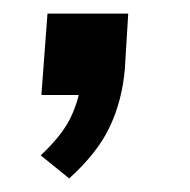

<svg xmlns="http://www.w3.org/2000/svg" viewBox="-20 -140 280 283"><path d="M82 123 40 89Q72 59 84.5 32.5Q97 6 100 -22L125 0H41L50 -120H169L164 -38Q160 8 142 46.5Q124 85 82 123Z"/></svg>

Font: Muli SemiBold
Style: Italic
Weight: 600
Italic angle: -4.541°
Designer: Vernon Adams
Foundry: Vernon Adams
Version: Version 2.100; ttfautohint (v1.8.1.43-b0c9)